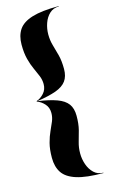

<svg xmlns="http://www.w3.org/2000/svg" viewBox="-139 -832 610 1033"><g transform="rotate(-15 166.0 -315.0)"><path d="M302 -780V-778Q271 -778 250 -758.5Q229 -739 218.5 -708.8Q208 -678.5 208 -647Q208 -614 216.5 -585.2Q225 -556.5 233.5 -523.8Q242 -491 242 -446Q242 -405 223.5 -379.8Q205 -354.5 164.8 -340Q124.5 -325.5 58.5 -315.5Q124.5 -306 164.8 -291.2Q205 -276.5 223.5 -251.5Q242 -226.5 242 -185Q242 -140 233.5 -107.2Q225 -74.5 216.5 -45.8Q208 -17 208 16Q208 47.5 218.5 77.8Q229 108 250 128Q271 148 302 148V150Q207 150 153.2 133Q99.5 116 77.2 82.8Q55 49.5 55 0Q55 -48 64 -82Q73 -116 85 -141.8Q97 -167.5 106 -189.5Q115 -211.5 115 -235Q115 -266 96.2 -286.2Q77.5 -306.5 55 -314V-317Q77.5 -324.5 96.2 -345Q115 -365.5 115 -396Q115 -419.5 106 -441.8Q97 -464 85 -489.8Q73 -515.5 64 -549.5Q55 -583.5 55 -631Q55 -680.5 77.2 -713.8Q99.5 -747 153.2 -763.5Q207 -780 302 -780Z"/></g></svg>

Font: Bodoni Moda 96pt
Style: Bold
Weight: 700
Version: Version 2.005